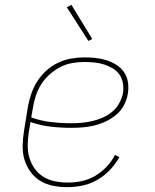

<svg xmlns="http://www.w3.org/2000/svg" viewBox="-20 -765 640 793"><path d="M257 8Q227 8 198 2Q169 -4 145.5 -18.5Q122 -33 105.5 -56Q89 -79 81 -106Q73 -133 73.5 -163Q74 -193 79 -223L95 -323Q100 -350 109 -377Q118 -404 133.5 -428.5Q149 -453 171 -473Q193 -493 219 -505.5Q245 -518 273 -523Q301 -528 328 -528Q352 -528 375.5 -525.5Q399 -523 420.5 -516Q442 -509 461 -497Q480 -485 492.5 -466.5Q505 -448 508.5 -425Q512 -402 508 -378Q504 -354 492.5 -331.5Q481 -309 461 -292Q441 -275 418 -264Q395 -253 371 -247Q347 -241 322.5 -239Q298 -237 275 -237Q231 -237 188.5 -242Q146 -247 106 -261L99 -220Q95 -193 94.5 -166Q94 -139 101 -114.5Q108 -90 123 -69Q138 -48 159 -35Q180 -22 206 -16.5Q232 -11 260 -11Q288 -11 317 -17Q346 -23 372 -38Q398 -53 419.5 -75.5Q441 -98 455 -125L473 -116Q457 -87 433.5 -62.5Q410 -38 381 -21.5Q352 -5 320 1.5Q288 8 257 8ZM275 -256Q296 -256 318 -258Q340 -260 361.5 -265Q383 -270 404.5 -279.5Q426 -289 443.5 -303.5Q461 -318 472.5 -339Q484 -360 488 -381Q491 -402 487.5 -422Q484 -442 473 -457.5Q462 -473 445 -483Q428 -493 409 -499Q390 -505 369.5 -507Q349 -509 328 -509Q304 -509 278 -504.5Q252 -500 229 -488Q206 -476 185 -457.5Q164 -439 150 -416.5Q136 -394 128 -369.5Q120 -345 116 -320L109 -280Q148 -266 190 -261Q232 -256 275 -256ZM345 -596 256 -735 275 -745 361 -604Z"/></svg>

Font: Iosevka HT Thin Extended
Style: Italic
Weight: 100
Width: 7
Italic angle: -9°
Monospace: yes
Designer: Belleve Invis
Foundry: Belleve Invis
Version: Version 32.3.0; ttfautohint (v1.8.4)